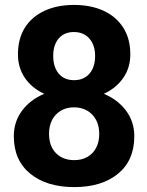

<svg xmlns="http://www.w3.org/2000/svg" viewBox="-20 -741 592 771"><path d="M278.1 10.3Q167.5 10.3 101.5 -43.5Q35.5 -97.2 35.5 -194.1Q35.5 -252.1 68.3 -296.3Q101.1 -340.4 157.6 -364.3Q107.9 -387.1 80 -428.1Q52.1 -469.1 52.1 -522.5Q52.1 -585.8 80.2 -630.4Q108.3 -674.4 159 -697.8Q209.8 -721.2 277.1 -721.2Q344.6 -721.2 395.7 -697.9Q446.5 -674.4 474.9 -630.1Q503.3 -585.8 503.3 -522.5Q503.3 -469.1 474.9 -428.1Q446.4 -387.1 397 -364.3Q453.8 -340.4 486.6 -296Q519.3 -251.6 519.3 -194.1Q519.3 -96.9 453.9 -43.3Q388.5 10.3 278.1 10.3ZM278.1 -98Q308.3 -98 330.9 -110.8Q353.5 -123.6 366 -147.3Q378.5 -170.9 378.5 -203.7Q378.5 -236 365.5 -260Q352.4 -284 329.6 -297Q306.7 -310 277.1 -310Q247.3 -310 224.6 -296.7Q202 -283.4 189.4 -259.7Q176.9 -235.9 176.9 -203.7Q176.9 -154.6 204.5 -126.3Q232.1 -98 278.1 -98ZM278.1 -419Q303.3 -419 322.3 -430.7Q341.2 -442.4 351.6 -464.3Q362 -486.1 362 -516.4Q362 -545.7 351.4 -567.3Q340.8 -588.9 321.9 -600.6Q302.9 -612.4 277.1 -612.4Q237.9 -612.4 215.8 -586.6Q193.7 -560.7 193.7 -516.4Q193.7 -471.6 215.9 -445.3Q238.1 -419 278.1 -419Z"/></svg>

Font: Hanuman
Style: Regular
Weight: 400
Designer: Danh Hong
Foundry: Danh Hong
Version: Version 9.000